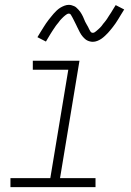

<svg xmlns="http://www.w3.org/2000/svg" viewBox="-20 -770 540 790"><path d="M23 0V-37H187L261 -483H115V-520H307L227 -37H373V0ZM362 -598Q356 -598 350 -599.5Q344 -601 339 -603.5Q334 -606 329.5 -610Q325 -614 321.5 -618Q318 -622 314.5 -627Q311 -632 308.5 -637Q306 -642 303.5 -647Q301 -652 298.5 -657Q296 -662 293.5 -667.5Q291 -673 288 -678.5Q285 -684 282.5 -689.5Q280 -695 277.5 -699Q275 -703 272 -708.5Q269 -714 263 -714Q259 -714 255 -711.5Q251 -709 248 -706.5Q245 -704 241 -700.5Q237 -697 232.5 -692Q228 -687 227 -686Q226 -685 224 -682Q222 -679 219.5 -676Q217 -673 214.5 -670Q212 -667 209.5 -663.5Q207 -660 204.5 -656Q202 -652 199 -648Q196 -644 193.5 -639.5Q191 -635 187.5 -630Q184 -625 181.5 -620Q179 -615 175.5 -610Q172 -605 169 -599L134 -617Q141 -629 147 -638.5Q153 -648 158.5 -657Q164 -666 169.5 -674Q175 -682 180.5 -689Q186 -696 191 -702Q196 -708 200.5 -713.5Q205 -719 213 -726.5Q221 -734 228.5 -738.5Q236 -743 245 -746.5Q254 -750 263 -750Q269 -750 274.5 -748.5Q280 -747 285.5 -744.5Q291 -742 295 -738Q299 -734 303 -730Q307 -726 310 -721.5Q313 -717 316 -712Q319 -707 321.5 -701.5Q324 -696 326 -691Q328 -686 330.5 -680.5Q333 -675 336.5 -669.5Q340 -664 342.5 -659Q345 -654 347 -649.5Q349 -645 352.5 -640Q356 -635 362 -635Q366 -635 370 -637.5Q374 -640 376.5 -642.5Q379 -645 383.5 -648.5Q388 -652 392 -656.5Q396 -661 397.5 -662.5Q399 -664 400.5 -666.5Q402 -669 404.5 -672Q407 -675 410 -678.5Q413 -682 415.5 -685.5Q418 -689 420.5 -692.5Q423 -696 425.5 -700.5Q428 -705 431 -709Q434 -713 437 -718Q440 -723 443 -728Q446 -733 449.5 -738.5Q453 -744 456 -749L491 -731Q484 -720 478 -710Q472 -700 466.5 -691Q461 -682 455.5 -674Q450 -666 444.5 -659Q439 -652 434 -646Q429 -640 424.5 -635Q420 -630 412 -622.5Q404 -615 396.5 -610Q389 -605 380 -601.5Q371 -598 362 -598Z"/></svg>

Font: Iosevka SS18 Extralight
Style: Italic
Weight: 200
Italic angle: -9°
Monospace: yes
Designer: Belleve Invis
Foundry: Belleve Invis
Version: Version 25.1.1; ttfautohint (v1.8.4)